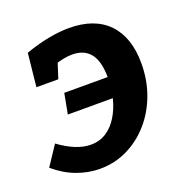

<svg xmlns="http://www.w3.org/2000/svg" viewBox="-110 -641 719 750"><g transform="rotate(-20 249.5 -266.5)"><path d="M-3.9 -59.9 50 -141Q121.3 -88.7 180.8 -88.7Q217.7 -88.7 245.9 -107.2Q274 -125.7 293.2 -157.5Q312.5 -189.4 322.3 -228.8Q332.1 -268.3 332.1 -311Q332.1 -379.9 306.7 -412.4Q281.2 -444.9 231.2 -444.9Q213.8 -444.9 195 -441.1Q176.2 -437.4 155.9 -430.6L170.5 -443L147.9 -372.5H56.9L71.3 -510.6Q122.7 -528.8 169.1 -537.6Q215.5 -546.4 254.6 -546.4Q360.8 -546.4 417.5 -487.6Q474.2 -428.7 474.2 -320.5Q474.2 -251.7 452.2 -191.5Q430.1 -131.3 390.3 -85.7Q350.5 -40.1 297.4 -14Q244.3 12.1 182.2 12.1Q134.5 12.1 87 -5.4Q39.5 -22.9 -3.9 -59.9ZM135.7 -230.3 151.6 -314.7H405L391.8 -230.3Z"/></g></svg>

Font: Bitter Thin
Style: Italic
Weight: 100
Italic angle: -9°
Designer: Sol Matas, and Bitter project Authors
Foundry: Sol Matas
Version: Version 2.002